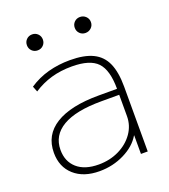

<svg xmlns="http://www.w3.org/2000/svg" viewBox="-132 -800 797 905"><g transform="rotate(-20 266.5 -347.5)"><path d="M213 10Q133 10 86 -32Q39 -74 39 -145Q39 -234 114 -280.5Q189 -327 330 -327H422Q422 -421 385 -460Q348 -499 257 -499Q201 -499 154 -485.5Q107 -472 64 -444L53 -472Q98 -502 149.5 -516Q201 -530 259 -530Q330 -530 373.5 -509Q417 -488 437 -443Q457 -398 457 -325V0H423V-93H422Q395 -47 337.5 -18.5Q280 10 213 10ZM220 -21Q276 -21 322 -43.5Q368 -66 395 -104.5Q422 -143 422 -190V-297H332Q204 -297 138.5 -258.5Q73 -220 73 -147Q73 -89 111.5 -55Q150 -21 220 -21ZM133 -625Q116 -625 104.5 -636.5Q93 -648 93 -665Q93 -682 104.5 -693.5Q116 -705 133 -705Q150 -705 161.5 -693.5Q173 -682 173 -665Q173 -648 161.5 -636.5Q150 -625 133 -625ZM373 -625Q356 -625 344.5 -636.5Q333 -648 333 -665Q333 -682 344.5 -693.5Q356 -705 373 -705Q390 -705 402 -693.5Q414 -682 414 -665Q414 -648 402 -636.5Q390 -625 373 -625Z"/></g></svg>

Font: M PLUS 2 Thin ExtraLight
Style: Regular
Weight: 250
Version: Version 1.001